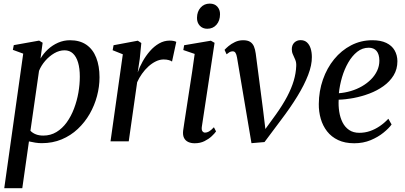

<svg xmlns="http://www.w3.org/2000/svg" viewBox="-20 -764 2192 1038"><path d="M3 253.5 105.5 -474 49.5 -494.5 54.5 -520 191.5 -544.5 210.5 -533 199 -447.5Q215 -475 239.5 -497.5Q264 -520 294.2 -533.2Q324.5 -546.5 358.5 -546.5Q411.5 -546.5 447 -522Q482.5 -497.5 500.2 -452.2Q518 -407 518 -346Q518 -295.5 504.5 -244.8Q491 -194 464.8 -148.2Q438.5 -102.5 400.5 -66.8Q362.5 -31 313.5 -10.5Q264.5 10 206 10Q188.5 10 170.8 7.2Q153 4.5 136.5 0.5L100.5 253.5ZM144.5 -57Q156.5 -44.5 173.8 -37.8Q191 -31 214 -31Q253.5 -31 285.2 -50.2Q317 -69.5 340.8 -102.5Q364.5 -135.5 380.2 -177Q396 -218.5 403.8 -263Q411.5 -307.5 411.5 -350Q411.5 -394.5 402 -426.2Q392.5 -458 374.2 -475Q356 -492 329 -492Q300.5 -492 273.2 -476Q246 -460 224.2 -434.8Q202.5 -409.5 191 -381Z M577.5 0 644 -470.5 589 -492.5 594 -519.5 725 -544 744 -531.5 735.5 -445.5 724.5 -372.5Q734.5 -402 751.5 -432.2Q768.5 -462.5 790.8 -488Q813 -513.5 840 -529Q867 -544.5 897 -544.5Q909.5 -544.5 919 -542.5Q928.5 -540.5 933 -537.5L910 -431Q905.5 -435.5 893 -439Q880.5 -442.5 864.5 -442.5Q843.5 -442.5 822.5 -432.2Q801.5 -422 782.2 -404.5Q763 -387 747.5 -365Q732 -343 721.5 -319.5L676 0Z M1032.5 10.5Q1012.5 10.5 997.5 3.5Q982.5 -3.5 975 -18.2Q967.5 -33 970 -57Q972 -72 977 -104.5Q982 -137 988.8 -181Q995.5 -225 1003.2 -275Q1011 -325 1018.8 -376Q1026.5 -427 1032.5 -472.5L971 -493.5L975.5 -519.5L1120 -544L1140 -532.5L1071.5 -81Q1068.5 -62.5 1074.2 -54.8Q1080 -47 1088.5 -47Q1098.5 -47 1109.5 -53Q1120.5 -59 1136.5 -76L1148 -53.5Q1140.5 -42.5 1124.5 -27.5Q1108.5 -12.5 1085.5 -1Q1062.5 10.5 1032.5 10.5ZM1100.5 -608.5Q1075.5 -608.5 1060 -625.2Q1044.5 -642 1045 -668Q1045.5 -702 1064.8 -723.2Q1084 -744.5 1114 -744.5Q1140.5 -744.5 1155.2 -727.8Q1170 -711 1169.5 -687Q1169.5 -652.5 1150.5 -630.5Q1131.5 -608.5 1100.5 -608.5Z M1261.5 -452.5Q1258.5 -470 1253.2 -478.2Q1248 -486.5 1238 -486.5Q1228 -486.5 1220 -481.5Q1212 -476.5 1205 -470.5L1194 -494.5Q1201 -502.5 1215.5 -514.8Q1230 -527 1250.5 -536.8Q1271 -546.5 1294.5 -546.5Q1318.5 -546.5 1332.2 -537.8Q1346 -529 1352.8 -513Q1359.5 -497 1362.5 -475L1401.5 -175.5L1418.5 -35L1390 -32.5L1472 -145.5Q1509 -197.5 1532.5 -242.2Q1556 -287 1568 -327.5Q1580 -368 1581.5 -407Q1582.5 -426.5 1576.2 -441.2Q1570 -456 1563.8 -469.2Q1557.5 -482.5 1557.5 -497.5Q1557.5 -520.5 1571.2 -533.8Q1585 -547 1605 -547Q1626 -547 1639.5 -534.8Q1653 -522.5 1659.5 -501.8Q1666 -481 1666 -455.5Q1666.5 -412.5 1646 -359Q1625.5 -305.5 1587.8 -243.8Q1550 -182 1497.5 -113L1410 4L1339.5 10L1311 -159Z M2097 -91Q2082.5 -70.5 2053.2 -46.8Q2024 -23 1983.8 -6.2Q1943.5 10.5 1895 10.5Q1844.5 10.5 1808 -6.8Q1771.5 -24 1748.2 -54Q1725 -84 1714 -122.2Q1703 -160.5 1703.5 -202Q1704 -271.5 1725.8 -333.8Q1747.5 -396 1786.5 -443.8Q1825.5 -491.5 1878.2 -519Q1931 -546.5 1993 -546.5Q2038.5 -546.5 2068.5 -532Q2098.5 -517.5 2113.2 -492Q2128 -466.5 2128.5 -433.5Q2128.5 -390 2108 -356.5Q2087.5 -323 2053.2 -298.5Q2019 -274 1977.2 -258.2Q1935.5 -242.5 1892 -234.2Q1848.5 -226 1811 -225Q1809 -192 1814 -160Q1819 -128 1832 -102.2Q1845 -76.5 1867.5 -61.2Q1890 -46 1922.5 -46Q1953 -46 1980.5 -55.5Q2008 -65 2033 -82Q2058 -99 2079.5 -122ZM1973.5 -506Q1939 -506 1911.2 -484Q1883.5 -462 1862.8 -426Q1842 -390 1829.2 -346.8Q1816.5 -303.5 1812 -260Q1845 -262.5 1877 -272Q1909 -281.5 1936.8 -297.5Q1964.5 -313.5 1985.8 -334.8Q2007 -356 2019 -381.8Q2031 -407.5 2031 -436.5Q2030.5 -471 2015.8 -488.5Q2001 -506 1973.5 -506Z"/></svg>

Font: Merriweather 72pt
Style: Italic
Weight: 400
Italic angle: -7.8°
Version: Version 2.101